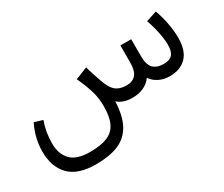

<svg xmlns="http://www.w3.org/2000/svg" viewBox="-112 -709 1472 1262"><g transform="rotate(-30 624.0 -78.0)"><path d="M1193 -194Q1193 -95 1146.5 -47.5Q1100 0 1020 0Q976 0 940 -17.5Q904 -35 882 -67Q859 -34 821.5 -17Q784 0 736 0Q666 0 625 -37Q621 73 584.5 138Q548 203 480.5 231Q413 259 310 259Q174 259 109.5 193Q45 127 45 10Q45 -90 92 -186L155 -167Q127 -90 127 -3Q127 76 171.5 122.5Q216 169 318 169Q401 169 450.5 147.5Q500 126 522 78.5Q544 31 544 -49Q544 -106 529 -159Q514 -212 479 -289L571 -326Q577 -302 593 -254L605 -218Q629 -143 660 -116.5Q691 -90 744 -90Q790 -90 814 -118.5Q838 -147 838 -208V-338H920V-209Q920 -145 946.5 -117.5Q973 -90 1026 -90Q1070 -90 1090.5 -112.5Q1111 -135 1111 -186Q1111 -225 1100.5 -278Q1090 -331 1070 -388L1151 -415Q1172 -358 1182.5 -298.5Q1193 -239 1193 -194Z"/></g></svg>

Font: Fira GO
Style: Regular
Weight: 400
Designer: Carrois Corporate
Foundry: Carrois Corporate GbR
Version: Version 0.300